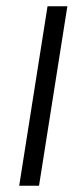

<svg xmlns="http://www.w3.org/2000/svg" viewBox="-20 -595 234 610"><path d="M41 -5H104L194 -575H131Z"/></svg>

Font: Charger Sport
Style: LitObl
Weight: 300
Designer: Jasper
Foundry: Cannot Into Space Fonts
Version: Version 1.1